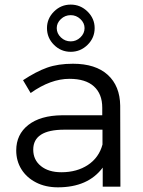

<svg xmlns="http://www.w3.org/2000/svg" viewBox="-20 -803 617 826"><path d="M49.8 0ZM421.9 0V-82Q358.9 2.9 229 2.9Q175.8 2.9 135 -18.1Q94.2 -39.1 72 -75Q49.8 -110.8 49.8 -155.8Q49.8 -224.6 101.8 -265.4Q153.8 -306.2 247.1 -307.1H419.9V-339.8Q419.9 -398.9 384 -431.4Q348.1 -463.9 278.8 -463.9Q197.8 -463.9 111.8 -402.8L79.1 -458Q135.3 -495.1 182.6 -512Q230 -528.8 293.9 -528.8Q391.1 -528.8 443.6 -481Q496.1 -433.1 497.1 -348.1L498 0ZM420.9 -181.2V-245.1H256.8Q123 -245.1 123 -159.2Q123 -115.2 156 -88.6Q189 -62 244.1 -62Q311 -62 358.4 -93.5Q405.8 -125 420.9 -181.2ZM387.2 -682.1Q387.2 -640.1 356.7 -610.1Q326.2 -580.1 284.2 -580.1Q242.2 -580.1 212.2 -610.1Q182.1 -640.1 182.1 -682.1Q182.1 -723.1 212.2 -753.2Q242.2 -783.2 284.2 -783.2Q326.2 -783.2 356.7 -753.2Q387.2 -723.1 387.2 -682.1ZM224.1 -682.1Q224.1 -659.2 241.9 -642.1Q259.8 -625 284.2 -625Q308.1 -625 325.9 -642.1Q343.8 -659.2 343.8 -682.1Q343.8 -704.1 325.9 -720.9Q308.1 -737.8 284.2 -737.8Q259.8 -737.8 241.9 -720.9Q224.1 -704.1 224.1 -682.1Z"/></svg>

Font: Argentum Sans Light
Style: Regular
Weight: 300
Designer: Julieta Ulanovsky (Modified by Cristiano Sobral)
Foundry: Julieta Ulanovsky
Version: Version 1.000; ttfautohint (v1.5.65-e2d9)